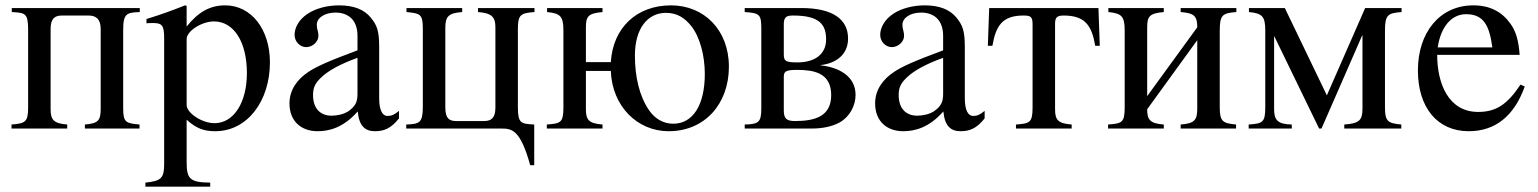

<svg xmlns="http://www.w3.org/2000/svg" viewBox="-20 -480 5743 717"><path d="M502 -450H24V-435C73 -432 85 -432 85 -370V-78C85 -24 74 -19 23 -15V0H231V-15C180 -19 169 -33 169 -72V-372C169 -411 185 -422 211 -422H311C336 -422 356 -411 356 -372V-74C356 -30 347 -19 297 -15V0H501V-15C452 -20 440 -21 440 -75V-368C440 -430 453 -433 502 -435Z M677 -334C677 -364 733 -400 779 -400C853 -400 902 -324 902 -207C902 -97 853 -20 781 -20C734 -20 677 -58 677 -88ZM677 -458 671 -460C618 -439 582 -426 527 -409V-393C536 -394 543 -394 552 -394C586 -394 593 -384 593 -337V133C593 185 582 196 523 202V217H765V202C690 201 677 189 677 126V-33C713 0 742 10 784 10C903 10 988 -102 988 -247C988 -371 918 -460 821 -460C765 -460 721 -436 677 -381Z M1315 -130C1315 -101 1309 -84 1280 -64C1263 -53 1238 -48 1218 -48C1179 -48 1149 -72 1149 -125C1149 -156 1159 -172 1183 -194C1208 -217 1253 -242 1315 -264ZM1470 -66C1453 -52 1443 -47 1427 -47C1409 -47 1396 -67 1396 -113V-304C1396 -365 1388 -386 1364 -415C1340 -444 1302 -460 1246 -460C1201 -460 1159 -448 1131 -430C1096 -408 1080 -376 1080 -350C1080 -323 1102 -304 1123 -304C1149 -304 1169 -326 1169 -345C1169 -366 1163 -369 1163 -387C1163 -414 1193 -433 1233 -433C1278 -433 1315 -408 1315 -346V-292C1202 -250 1161 -231 1131 -211C1092 -185 1061 -146 1061 -94C1061 -28 1104 10 1166 10C1209 10 1262 -3 1315 -63H1316C1321 -10 1343 10 1380 10C1414 10 1440 0 1470 -38Z M1976 -450H1765V-435C1816 -431 1830 -417 1830 -378V-78C1830 -39 1814 -28 1788 -28H1683C1657 -28 1643 -39 1643 -78V-376C1643 -420 1656 -431 1706 -435V-450H1498V-435C1547 -430 1559 -429 1559 -375V-82C1559 -20 1546 -17 1497 -15V0H1848C1890 0 1922 0 1960 137H1975V-15C1926 -18 1914 -18 1914 -80V-372C1914 -426 1925 -431 1976 -435Z M2612 -204C2612 -88 2568 -18 2494 -18C2458 -18 2426 -36 2404 -68C2367 -122 2351 -194 2351 -273C2351 -373 2398 -432 2467 -432C2510 -432 2538 -412 2562 -382C2594 -341 2612 -272 2612 -204ZM2168 -248V-377C2168 -419 2176 -430 2230 -435V-450H2023V-435C2072 -430 2084 -420 2084 -366V-79C2084 -21 2073 -19 2022 -15V0H2230V-15C2179 -19 2168 -32 2168 -72V-215H2261C2266 -83 2360 10 2477 10C2612 10 2702 -92 2702 -231C2702 -369 2608 -460 2486 -460C2357 -460 2269 -376 2261 -248Z M2907 -193C2907 -212 2913 -219 2955 -219C3014 -219 3084 -211 3084 -125C3084 -45 3023 -28 2949 -28C2917 -28 2907 -37 2907 -68ZM2907 -391C2907 -419 2921 -422 2942 -422C3038 -422 3065 -390 3065 -333C3065 -276 3021 -247 2958 -247C2913 -247 2907 -252 2907 -278ZM3044 -237C3095 -242 3147 -271 3147 -336C3147 -408 3090 -450 2972 -450H2761V-435C2816 -431 2823 -427 2823 -374V-77C2823 -25 2815 -16 2761 -15V0H3012C3053 0 3089 -8 3116 -23C3153 -44 3175 -85 3175 -126C3175 -195 3113 -229 3044 -236Z M3502 -130C3502 -101 3496 -84 3467 -64C3450 -53 3425 -48 3405 -48C3366 -48 3336 -72 3336 -125C3336 -156 3346 -172 3370 -194C3395 -217 3440 -242 3502 -264ZM3657 -66C3640 -52 3630 -47 3614 -47C3596 -47 3583 -67 3583 -113V-304C3583 -365 3575 -386 3551 -415C3527 -444 3489 -460 3433 -460C3388 -460 3346 -448 3318 -430C3283 -408 3267 -376 3267 -350C3267 -323 3289 -304 3310 -304C3336 -304 3356 -326 3356 -345C3356 -366 3350 -369 3350 -387C3350 -414 3380 -433 3420 -433C3465 -433 3502 -408 3502 -346V-292C3389 -250 3348 -231 3318 -211C3279 -185 3248 -146 3248 -94C3248 -28 3291 10 3353 10C3396 10 3449 -3 3502 -63H3503C3508 -10 3530 10 3567 10C3601 10 3627 0 3657 -38Z M4087 -309 4082 -450H3674L3669 -309H3686C3699 -385 3724 -422 3802 -422C3828 -422 3836 -418 3836 -390V-79C3836 -21 3825 -19 3774 -15V0H3982V-15C3931 -19 3920 -32 3920 -72V-390C3920 -414 3926 -422 3952 -422C4032 -422 4057 -385 4070 -309Z M4597 -450H4389V-435C4440 -431 4451 -420 4451 -378L4264 -121V-377C4264 -419 4272 -430 4326 -435V-450H4119V-435C4168 -430 4180 -420 4180 -366V-79C4180 -21 4169 -19 4118 -15V0H4326V-15C4275 -19 4264 -32 4264 -72L4451 -330V-74C4451 -30 4439 -19 4389 -15V0H4596V-15C4547 -20 4535 -25 4535 -79V-366C4535 -425 4546 -431 4597 -435Z M5214 -450H5078L4935 -124L4778 -450H4644V-435C4693 -430 4705 -420 4705 -366V-79C4705 -21 4694 -19 4643 -15V0H4804V-15C4751 -16 4738 -32 4738 -72V-344H4739L4906 0H4915L5067 -348H5068V-74C5068 -30 5055 -19 5000 -15V0H5213V-15C5164 -20 5152 -25 5152 -79V-366C5152 -425 5163 -431 5214 -435Z M5349 -303C5360 -378 5399 -427 5455 -427C5521 -427 5542 -384 5553 -303ZM5658 -164C5609 -90 5567 -62 5500 -62C5388 -62 5347 -170 5347 -275H5655C5651 -329 5641 -363 5621 -391C5589 -436 5544 -460 5482 -460C5356 -460 5275 -358 5275 -217C5275 -79 5347 10 5465 10C5565 10 5635 -48 5674 -157Z"/></svg>

Font: XITS
Style: Regular
Weight: 400
Designer: MicroPress Inc., with final additions and corrections provided by Coen Hoffman, Elsevier (retired)
Version: Version 1.302